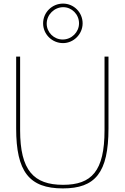

<svg xmlns="http://www.w3.org/2000/svg" viewBox="-20 -1037 694 1069"><path d="M329 -817C280 -817 240 -857 240 -905C240 -956 283 -997 332 -997C380 -997 420 -957 420 -907C420 -858 379 -817 329 -817ZM70 -322C70 -82 142 12 330 12C510 12 584 -75 584 -322V-722H562V-312C562 -84 490 -8 331 -8C168 -8 92 -88 92 -312V-722H70ZM331 -1017C270 -1017 220 -968 220 -907C220 -846 270 -797 331 -797C390 -797 440 -847 440 -907C440 -968 391 -1017 331 -1017Z"/></svg>

Font: Perun Thin
Style: Regular
Weight: 100
Foundry: Copyright (c) Stefan Peev, Context Ltd, 2016
Version: Version 1.089